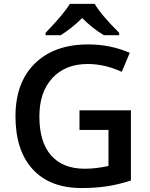

<svg xmlns="http://www.w3.org/2000/svg" viewBox="-20 -951 766 981"><path d="M386.2 -387.2H648.9V-28.8Q584.5 -7.8 525.1 1Q465.8 9.8 397 9.8Q234.9 9.8 147 -86.2Q59.1 -182.1 59.1 -356.9Q59.1 -529.3 158.2 -626.7Q257.3 -724.1 431.2 -724.1Q543 -724.1 643.1 -681.2L602.1 -584Q515.1 -624 428.2 -624Q314 -624 247.6 -552.2Q181.2 -480.5 181.2 -356Q181.2 -225.1 241 -157Q300.8 -88.9 413.1 -88.9Q469.7 -88.9 534.2 -103V-287.1H386.2ZM511.2 -771Q451.2 -806.6 399.9 -858.9Q349.6 -808.6 290 -771H212.9V-783.2Q306.2 -879.9 336.9 -931.2H463.9Q494.6 -877.4 588.9 -783.2V-771Z"/></svg>

Font: JBL Sans
Style: Semibold
Weight: 600
Version: Version 1.10